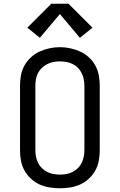

<svg xmlns="http://www.w3.org/2000/svg" viewBox="-20 -998 640 1026"><path d="M300 8Q272 8 244 3.5Q216 -1 191 -12.5Q166 -24 145 -43.5Q124 -63 110.5 -87.5Q97 -112 92 -139.5Q87 -167 87 -195V-540Q87 -568 92 -595.5Q97 -623 110.5 -647.5Q124 -672 145 -691.5Q166 -711 191.5 -722.5Q217 -734 244.5 -740Q272 -746 300 -746Q328 -746 355.5 -740Q383 -734 408.5 -722.5Q434 -711 455 -691.5Q476 -672 489.5 -647.5Q503 -623 508 -595.5Q513 -568 513 -540V-195Q513 -167 508 -139.5Q503 -112 489.5 -87.5Q476 -63 455 -43.5Q434 -24 409 -12.5Q384 -1 356 3.5Q328 8 300 8ZM300 -65Q317 -65 334.5 -68Q352 -71 367.5 -79Q383 -87 396 -99.5Q409 -112 416.5 -127.5Q424 -143 427.5 -160.5Q431 -178 431 -195V-540Q431 -558 427.5 -575Q424 -592 416 -608Q408 -624 395.5 -636.5Q383 -649 367 -656.5Q351 -664 333.5 -667Q316 -670 298 -670Q281 -670 264 -666.5Q247 -663 231.5 -655Q216 -647 203.5 -635Q191 -623 183 -607.5Q175 -592 172 -574.5Q169 -557 169 -540V-195Q169 -178 172.5 -160.5Q176 -143 183.5 -127.5Q191 -112 204 -99.5Q217 -87 232.5 -79Q248 -71 265.5 -68Q283 -65 300 -65ZM193 -796 126 -850 254 -978H346L474 -850L407 -796L300 -923Z"/></svg>

Font: Iosevka Curly Slab Extended
Style: Regular
Weight: 400
Width: 7
Monospace: yes
Designer: Belleve Invis
Foundry: Belleve Invis
Version: Version 11.1.0; ttfautohint (v1.8.3)